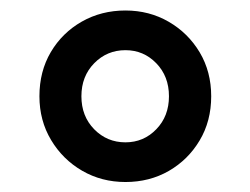

<svg xmlns="http://www.w3.org/2000/svg" viewBox="-20 -812 489 375"><path d="M57 -624Q57 -672.5 79.2 -710.2Q101.5 -748 139.8 -769.8Q178 -791.5 225 -791.5Q271.5 -791.5 309.5 -769.5Q347.5 -747.5 370 -709.8Q392.5 -672 392.5 -624Q392.5 -575.5 370 -537.8Q347.5 -500 309.8 -478.2Q272 -456.5 225 -456.5Q178.5 -456.5 140.5 -478.5Q102.5 -500.5 79.8 -538.5Q57 -576.5 57 -624ZM139 -624Q139 -585 164 -559.5Q189 -534 225 -534Q260.5 -534 285.2 -559.5Q310 -585 310 -624Q310 -663 285.2 -688.5Q260.5 -714 225 -714Q189 -714 164 -688.5Q139 -663 139 -624Z"/></svg>

Font: Merriweather Sans
Style: Regular
Weight: 400
Designer: Eben Sorkin
Foundry: Eben Sorkin
Version: Version 1.008; ttfautohint (v1.7.19-72a1) -l 8 -r 50 -G 200 